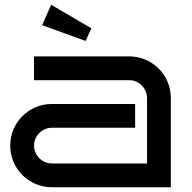

<svg xmlns="http://www.w3.org/2000/svg" viewBox="-20 -787 806 807"><path d="M698 -375C698 -472 620 -550 523 -550H123V-450H523C564 -450 598 -416 598 -375V-100H198C157 -100 123 -134 123 -175C123 -216 157 -250 198 -250H548V-350H198C101 -350 23 -272 23 -175C23 -78 101 0 198 0H698ZM157 -681 340 -615 364 -668 195 -767Z"/></svg>

Font: Bruno Ace
Style: Regular
Weight: 400
Designer: Astigmatic (AOETI)
Foundry: Astigmatic (AOETI)
Version: Version 1.000